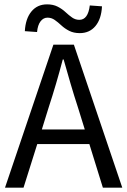

<svg xmlns="http://www.w3.org/2000/svg" viewBox="-20 -861 584 881"><path d="M203 -367 172 -267H369L338 -367Q320 -422 304 -476.5Q288 -531 272 -588H268Q253 -531 237 -476.5Q221 -422 203 -367ZM3 0 225 -656H319L541 0H452L390 -200H151L88 0ZM346 -709Q318 -709 297.5 -719.5Q277 -730 261.5 -744.5Q246 -759 231 -769.5Q216 -780 198 -780Q179 -780 166 -763Q153 -746 150 -714L94 -718Q97 -775 124 -808Q151 -841 196 -841Q224 -841 244.5 -830.5Q265 -820 280.5 -805.5Q296 -791 311 -780.5Q326 -770 344 -770Q384 -770 392 -836L448 -832Q445 -774 418 -741.5Q391 -709 346 -709Z"/></svg>

Font: .
Style: 
Weight: 400
Designer: Paul D. Hunt, Dalton Maag
Foundry: Dalton Maag Ltd
Version: Version 1.200